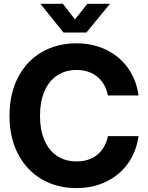

<svg xmlns="http://www.w3.org/2000/svg" viewBox="-20 -964 767 996"><path d="M29.3 -363.3Q29.3 -477.9 73.8 -563.1Q118.3 -648.2 197 -693.8Q275.8 -739.3 376 -739.3Q461.3 -739.3 530.7 -705.8Q600 -672.3 643.8 -611.1Q687.5 -549.9 698.6 -468.8H539.9Q531.7 -510.2 509.6 -539.9Q487.5 -569.7 454 -585.4Q420.4 -601 378.3 -601Q318.8 -601 275.8 -572.1Q232.8 -543.2 210.2 -489.6Q187.5 -435.9 187.5 -363.3Q187.5 -290.8 210.2 -237.4Q232.8 -183.9 275.6 -155.2Q318.5 -126.6 378.3 -126.6Q420.2 -126.6 453.6 -141.9Q487 -157.3 509.2 -186.9Q531.4 -216.4 540.1 -257.8H698.6Q687.2 -176.7 643.5 -115.7Q599.7 -54.8 530.5 -21.5Q461.3 11.7 376 11.7Q276 11.7 197.2 -33.9Q118.5 -79.6 73.9 -164.6Q29.3 -249.6 29.3 -363.3ZM368.9 -863.2 433.6 -944.4H550.4V-943.9L428.3 -795.4H309.2L189.8 -943.9V-944.4H306.2Z"/></svg>

Font: Intratopia Thin
Style: Regular
Weight: 100
Designer: Rasmus Andersson
Foundry: rsms
Version: Version 3.000;Glyphs 3.2.3 (3260)